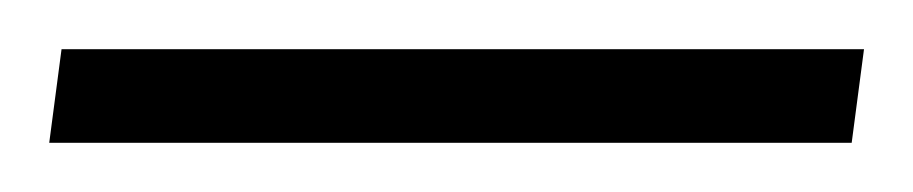

<svg xmlns="http://www.w3.org/2000/svg" viewBox="-27 -712 371 78"><path d="M-2 -692H324L319 -654H-7Z"/></svg>

Font: Krub ExtraLight
Style: Italic
Weight: 275
Italic angle: -8°
Designer: Ekaluck Peanpanawate
Foundry: Cadson Demak Co.,Ltd.
Version: Version 1.000; ttfautohint (v1.6)